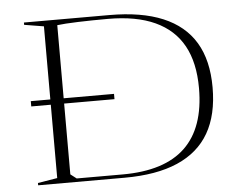

<svg xmlns="http://www.w3.org/2000/svg" viewBox="-51 -770 1052 832"><g transform="rotate(-5 475.5 -354.0)"><path d="M82 -366H444V-343H82ZM453 -708Q593 -708 686 -669Q779 -630 825.5 -552.5Q872 -475 872 -357Q872 -238 826.5 -159Q781 -80 689 -40Q597 0 458 0H82V-10L167 -24V-684L82 -698V-708ZM446 -692Q376 -692 316 -690Q256 -688 225 -684V-35L251 -15H451Q633 -15 723 -101Q813 -187 813 -359Q813 -470 772.5 -543.5Q732 -617 650.5 -654.5Q569 -692 446 -692Z"/></g></svg>

Font: Kalnia SemiExpanded ExtraLight
Style: Regular
Weight: 250
Width: 6
Designer: Frida Medrano
Foundry: Frida Medrano
Version: Version 1.105